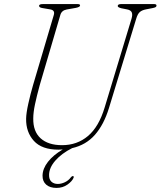

<svg xmlns="http://www.w3.org/2000/svg" viewBox="-20 -720 787 941"><path d="M493 -193.5 624.5 -628Q630.5 -648 625.8 -659.2Q621 -670.5 602.5 -674L574.5 -679.5Q557 -684 557 -690.5Q557 -700 573.5 -700H735Q747 -700 747 -693Q747 -688.5 743.8 -685.8Q740.5 -683 728.5 -680.5L695 -674Q676.5 -670.5 665.5 -661.2Q654.5 -652 647.5 -628L514 -190.5Q489 -109 445.2 -59.2Q401.5 -9.5 333.5 6Q282 32 251.5 66.8Q221 101.5 220.5 137Q220 159 231.8 170.2Q243.5 181.5 263.5 181.5Q280 181.5 297.8 173.2Q315.5 165 327 149.5Q332 143 337 143Q343.5 143 340.5 151.5Q333.5 168.5 310.5 184.8Q287.5 201 257 201Q224.5 201 206.2 184.8Q188 168.5 188.5 140.5Q189 106.5 215.2 73Q241.5 39.5 287.5 12.5Q277.5 13.5 267 13.5Q185 13.5 146 -29.5Q107 -72.5 108 -138Q108.5 -166 118.8 -212.2Q129 -258.5 142 -303L243.5 -646Q251 -670 226 -674L188 -680.5Q171.5 -683 171.5 -691.5Q171.5 -700 190 -700H360.5Q372.5 -700 372.5 -693.5Q372.5 -685.5 352 -681.5L307 -673.5Q282.5 -669 276 -647.5L174.5 -302Q160 -249 151.5 -208.8Q143 -168.5 143 -139.5Q142 -75.5 179.2 -42Q216.5 -8.5 284 -8.5Q358 -8.5 411.2 -53.5Q464.5 -98.5 493 -193.5Z"/></svg>

Font: Fraunces 72pt S050 Thin
Style: Italic
Weight: 100
Italic angle: -16°
Version: Version 1.000; ttfautohint (v1.8.3)